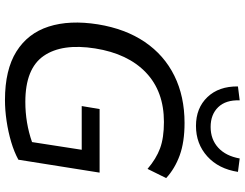

<svg xmlns="http://www.w3.org/2000/svg" viewBox="-126 -850 985 773"><g transform="rotate(90 366.5 -463.5)"><path d="M383 9Q261 9 187.5 -37Q114 -83 87 -167Q60 -251 78 -365Q96 -476 149 -554Q202 -632 285 -673Q368 -714 475 -714Q552 -714 605.5 -694.5Q659 -675 697 -640L660 -565Q619 -600 577 -615.5Q535 -631 471 -631Q348 -631 272 -558.5Q196 -486 175 -354Q154 -221 205 -147Q256 -73 390 -73Q475 -73 552 -100L583 -300H407L419 -372H675L623 -45Q592 -28 551.5 -16Q511 -4 467 2.5Q423 9 383 9ZM487 -760Q415 -760 371 -806Q327 -852 328 -929L384 -936Q382 -880 411.5 -849.5Q441 -819 491 -819Q541 -819 574.5 -849.5Q608 -880 618 -936L672 -929Q660 -851 609.5 -805.5Q559 -760 487 -760Z"/></g></svg>

Font: Mulish Medium
Style: Italic
Weight: 500
Italic angle: -9°
Designer: Vernon Adams
Foundry: Vernon Adams
Version: Version 3.603; ttfautohint (v1.8.3)